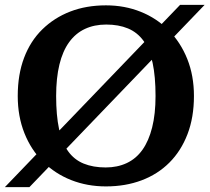

<svg xmlns="http://www.w3.org/2000/svg" viewBox="-26 -750 865 790"><path d="M411 -649Q362 -649 323.5 -631Q285 -613 258.5 -576.5Q232 -540 218.5 -484.5Q205 -429 205 -355Q205 -275 217 -219Q229 -163 254 -128Q279 -93 318 -77Q357 -61 409 -61Q457 -61 495.5 -79Q534 -97 560 -133.5Q586 -170 600 -225.5Q614 -281 614 -355Q614 -435 602 -491Q590 -547 564.5 -582Q539 -617 500.5 -633Q462 -649 411 -649ZM410 17Q333 17 267 -9Q201 -35 151.5 -84Q102 -133 74.5 -202Q47 -271 47 -355Q47 -443 73 -512Q99 -581 148 -629Q197 -677 263 -702.5Q329 -728 410 -728Q487 -728 553 -701.5Q619 -675 668 -625.5Q717 -576 744.5 -507.5Q772 -439 772 -355Q772 -267 745.5 -198Q719 -129 671 -81Q623 -33 556.5 -8Q490 17 410 17ZM-6 20 715 -730H816L95 20Z"/></svg>

Font: Roboto Serif SemiBold
Style: Regular
Weight: 600
Designer: Greg Gazdowicz
Foundry: Commercial Type
Version: Version 1.008